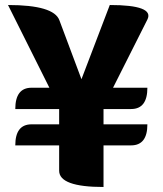

<svg xmlns="http://www.w3.org/2000/svg" viewBox="-20 -746 649 766"><path d="M393 0Q216 0 216 -65V-166H41Q41 -250 106 -250H216V-311H41Q41 -396 106 -396H177L12 -726Q195 -726 217 -665L305 -430L418 -726Q597 -726 568 -668L431 -396H568Q568 -311 503 -311H393V-250H568Q568 -166 503 -166H393V0Z"/></svg>

Font: Swei Half Moon CJK SC
Style: Black
Weight: 900
Version: Version 2.071